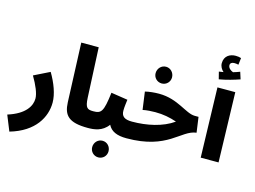

<svg xmlns="http://www.w3.org/2000/svg" viewBox="-187 -1294 2414 1819"><g transform="rotate(15 1020.5 -384.5)"><path d="M27 231C267 162 352 1 352 -140C352 -224 314 -324 259 -417L105 -341C153 -260 185 -184 185 -135C185 -64 136 27 -34 80Z M735 5C796 5 829 -29 829 -80C829 -124 803 -161 745 -161C687 -161 666 -171 661 -271L638 -760H467L490 -181C495 -53 548 5 735 5Z M735 5C795 5 877 -2 933 -79C962 -21 1020 5 1114 5C1175 5 1208 -29 1208 -80C1208 -124 1182 -161 1124 -161C1049 -161 1019 -186 1019 -241C1019 -279 1026 -322 1029 -350L866 -375C843 -181 822 -161 745 -161ZM903 249C949 249 983 213 983 169C983 123 949 86 903 86C858 86 823 123 823 169C823 213 858 249 903 249Z M1303 -583C1348 -583 1383 -619 1383 -663C1383 -709 1348 -747 1303 -747C1257 -747 1222 -709 1222 -663C1222 -619 1257 -583 1303 -583ZM1114 5C1521 5 1593 -201 1743 -218L1722 -368H1685C1595 -368 1493 -483 1305 -483C1261 -483 1209 -478 1169 -468L1193 -294C1229 -302 1282 -305 1315 -305C1394 -305 1460 -292 1527 -269C1421 -193 1269 -161 1124 -161Z M1815 -761C1887 -773 1963 -796 2015 -814L1993 -883C1973 -875 1951 -868 1928 -861C1906 -869 1878 -888 1878 -917C1878 -936 1893 -948 1918 -948C1933 -948 1947 -946 1959 -943L1967 -1010C1953 -1015 1935 -1018 1913 -1018C1860 -1018 1803 -990 1803 -916C1803 -885 1820 -857 1841 -839C1829 -837 1815 -835 1797 -832ZM1842 0H2017L1998 -684H1823Z"/></g></svg>

Font: Noto Sans Arabic UI SmCn Bk
Style: Regular
Weight: 900
Width: 4
Designer: Monotype Design Team, Nadine Chahine and Nizar Qandah
Foundry: Monotype Imaging Inc.
Version: Version 2.010